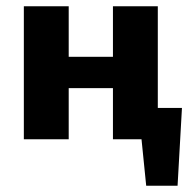

<svg xmlns="http://www.w3.org/2000/svg" viewBox="-20 -444 607 612"><path d="M417 0V-100H560L499 0ZM446 148 421 -100H560L546 148ZM340 0V-424H483V0ZM56 0V-424H199V0ZM126 -163V-263H411V-163Z"/></svg>

Font: Ysabeau Infant ExtraBold
Style: Regular
Weight: 800
Designer: Christian Thalmann (Catharsis Fonts)
Version: Version 2.001;gftools[0.9.30]; featfreeze: ss01,ss02,lnum